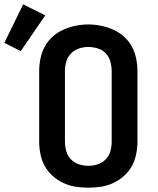

<svg xmlns="http://www.w3.org/2000/svg" viewBox="-108 -859 728 887"><path d="M300 8Q270 8 241 3.5Q212 -1 185 -13.5Q158 -26 135.5 -46Q113 -66 99 -91.5Q85 -117 79 -146.5Q73 -176 73 -205V-530Q73 -559 79 -588.5Q85 -618 99 -644Q113 -670 135.5 -690Q158 -710 185 -722Q212 -734 241 -740Q270 -746 300 -746Q330 -746 359 -740Q388 -734 415 -722Q442 -710 464.5 -690Q487 -670 501 -644Q515 -618 521 -588.5Q527 -559 527 -530V-205Q527 -176 521 -146.5Q515 -117 501 -91.5Q487 -66 464.5 -46Q442 -26 415 -13.5Q388 -1 359 3.5Q330 8 300 8ZM300 -93Q322 -93 343.5 -100Q365 -107 380.5 -123Q396 -139 402 -161Q408 -183 408 -205V-530Q408 -552 402 -574Q396 -596 380.5 -612.5Q365 -629 343 -635.5Q321 -642 299 -642Q277 -642 255.5 -634.5Q234 -627 219 -611Q204 -595 198 -573.5Q192 -552 192 -530V-205Q192 -183 198 -161Q204 -139 219.5 -123Q235 -107 256.5 -100Q278 -93 300 -93ZM-12 -623 -88 -661 -1 -839 101 -788Z"/></svg>

Font: Iosevka Curly Extended
Style: Bold
Weight: 700
Width: 7
Monospace: yes
Designer: Belleve Invis
Foundry: Belleve Invis
Version: Version 11.1.0; ttfautohint (v1.8.3)